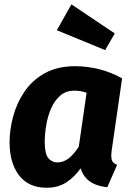

<svg xmlns="http://www.w3.org/2000/svg" viewBox="-20 -857 612 894"><path d="M330.3 -548.8Q384.6 -548.8 440.8 -535Q497 -521.2 548.5 -492L499.7 -153.8Q496.4 -127.8 500.3 -112.9Q504.1 -98.1 525.2 -89.4L479.7 14.6Q450.5 11.9 424.9 2.1Q399.4 -7.7 381.7 -26.6Q364 -45.4 355.5 -73.4Q327.7 -33.4 289.2 -8.1Q250.7 17.2 197.2 17.2Q113.6 17.2 69.1 -40.2Q24.6 -97.7 24.6 -194.6Q24.6 -251.8 40.9 -313.6Q57.2 -375.4 93 -428.9Q128.8 -482.4 187.5 -515.6Q246.2 -548.8 330.3 -548.8ZM325.8 -434.8Q287.6 -434.8 261.2 -412.4Q234.8 -389.9 218.6 -353.5Q202.5 -317 195.4 -275Q188.3 -233 188.3 -194.9Q188.3 -139.9 205.3 -120.3Q222.3 -100.7 247.4 -100.7Q275.8 -100.7 300 -119.9Q324.2 -139.1 346.8 -173.6L383.2 -424.9Q368.7 -430 355.7 -432.4Q342.7 -434.8 325.8 -434.8ZM244.7 -716.2 312.5 -836.8 514.3 -701.3 469.7 -623.7Z"/></svg>

Font: Fira Sans Variable
Style: Italic
Weight: 397
Italic angle: -8°
Designer: Carrois Corporate & Edenspiekermann AG
Foundry: Carrois Corporate GbR & Edenspiekermann AG
Version: Version 4.202